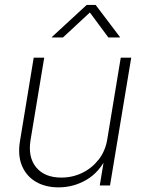

<svg xmlns="http://www.w3.org/2000/svg" viewBox="-20 -768 596 795"><path d="M222.7 7.8Q168 7.8 128.4 -15.4Q88.9 -38.6 70.8 -82Q52.7 -125.5 63 -185.5L119.6 -529.3H163.1L106.4 -187.5Q95.2 -116.7 130.1 -74.7Q165 -32.7 233.9 -32.7Q280.3 -32.7 320.6 -52.2Q360.8 -71.8 388.7 -107.4Q416.5 -143.1 424.3 -191.9L480 -529.3H523.4L435.5 0H393.1L413.1 -121.1H423.3Q392.1 -55.2 338.4 -23.7Q284.7 7.8 222.7 7.8ZM240.7 -612.8H194.3L194.8 -614.7L338.9 -747.6H376L476.6 -614.7L476.1 -612.8H428.7L352.1 -716.3Z"/></svg>

Font: Inter 24pt ExtraLight
Style: Italic
Weight: 250
Italic angle: -9.3988°
Version: Version 4.001;git-66647c0bb